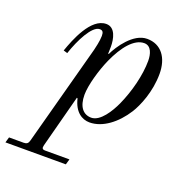

<svg xmlns="http://www.w3.org/2000/svg" viewBox="-202 -566 867 914"><g transform="rotate(20 232.0 -109.0)"><path d="M200 -104C200 -152 224 -236 250 -294C286 -374 333 -432 384 -432C420 -432 430 -392 430 -359C430 -287 407 -197 374 -124C353 -78 313 -12 267 -12C226 -12 200 -44 200 -104ZM-76 238H230L238 210H116C100 210 97 204 101 188L171 -78L175 -76C190 -12 229 12 267 12C333 12 398 -38 443 -109C467 -147 502 -228 502 -319C502 -400 462 -456 390 -456C320 -456 262 -368 242 -325L239 -327C239 -327 240 -341 240 -361C240 -401 229 -456 183 -456C105 -456 56 -328 35 -268L55 -262C79 -334 123 -422 162 -422C177 -422 182 -414 182 -395C182 -370 172 -329 170 -321L33 188C29 204 22 210 6 210H-68Z"/></g></svg>

Font: Old Standard
Style: Italic
Weight: 400
Italic angle: -15.2°
Designer: Alexey Kryukov <alexios@thessalonica.org.ru>
Version: Version 2.0